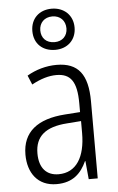

<svg xmlns="http://www.w3.org/2000/svg" viewBox="-56 -843 548 892"><g transform="rotate(-5 217.5 -397.0)"><path d="M220 -612C277 -612 318 -650 318 -708C318 -766 276 -804 219 -804C161 -804 121 -766 121 -708C121 -648 162 -612 220 -612ZM220 -648C180 -648 158 -673 158 -708C158 -743 182 -768 219 -768C256 -768 280 -743 280 -707C280 -672 256 -648 220 -648ZM219 -542C170 -542 122 -528 81 -504L99 -461C141 -484 179 -495 214 -495C280 -495 309 -457 309 -355V-314L238 -309C110 -300 39 -245 39 -139C39 -55 83 10 172 10C248 10 287 -30 312 -85H314L322 0H364V-359C364 -485 320 -542 219 -542ZM244 -267 310 -272V-216C310 -105 268 -35 185 -35C129 -35 95 -71 95 -140C95 -219 143 -260 244 -267Z"/></g></svg>

Font: Noto Sans Myanmar Condensed Light
Style: Regular
Weight: 300
Width: 3
Designer: Monotype Design Team
Foundry: Monotype Imaging Inc.
Version: Version 2.107